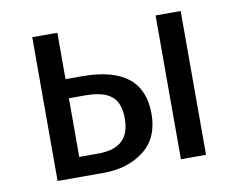

<svg xmlns="http://www.w3.org/2000/svg" viewBox="-63 -610 861 693"><g transform="rotate(-10 367.0 -263.5)"><path d="M187 -357V-527H95V0H264C323 0 372 -15 412 -46C451 -76 471 -121 471 -180C471 -293 404 -357 247 -357ZM547 0H639V-527H547ZM187 -72V-287H246C339 -287 373 -253 373 -180C373 -103 331 -72 256 -72Z"/></g></svg>

Font: Fira Sans
Style: Regular
Weight: 400
Designer: Carrois Corporate & Edenspiekermann AG
Foundry: Carrois Corporate GbR & Edenspiekermann AG
Version: Version 4.203